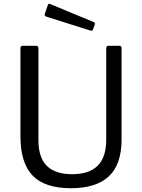

<svg xmlns="http://www.w3.org/2000/svg" viewBox="-20 -984 749 1014"><path d="M244 -963 476 -867Q484 -863 480 -853L472 -831Q470 -824 466.5 -822.5Q463 -821 456 -823L228 -895Q212 -899 217 -912L233 -958Q234 -962 237 -963.5Q240 -965 244 -963ZM355 10Q216 10 152 -57Q88 -124 88 -264V-728Q88 -742 99 -742H171Q183 -742 183 -729V-243Q183 -152 227.5 -108Q272 -64 361 -64Q450 -64 495.5 -108.5Q541 -153 541 -246V-729Q541 -742 552 -742H611Q622 -742 622 -730V-247Q622 -115 554.5 -52.5Q487 10 355 10Z"/></svg>

Font: Libre Franklin
Style: Regular
Weight: 400
Designer: Pablo Impallari, Rodrigo Fuenzalida
Foundry: Impallari Type
Version: Version 1.002; ttfautohint (v1.5)